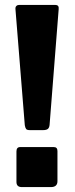

<svg xmlns="http://www.w3.org/2000/svg" viewBox="-20 -762 304 782"><path d="M214 -24Q214 0 187 0H69Q47 0 47 -21V-145Q47 -163 62 -163H199Q214 -163 214 -147ZM182 -254Q181 -242 175 -237Q169 -232 155 -232H102Q90 -232 86.5 -236.5Q83 -241 81 -252L43 -724Q42 -733 46.5 -737.5Q51 -742 58 -742H205Q221 -742 219 -725Z"/></svg>

Font: Libre Franklin Thin
Style: Bold
Weight: 700
Version: Version 3.000